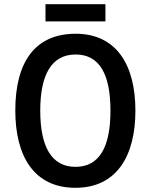

<svg xmlns="http://www.w3.org/2000/svg" viewBox="-20 -886 719 916"><path d="M483 -866H197V-784H483ZM626 -358C626 -577 535 -725 341 -725C147 -725 53 -590 53 -359C53 -141 142 10 340 10C535 10 626 -140 626 -358ZM172 -358C172 -530 226 -626 341 -626C455 -626 507 -531 507 -358C507 -184 454 -90 340 -90C226 -90 172 -186 172 -358Z"/></svg>

Font: Noto Sans UI SemiCondensed Medium
Style: Regular
Weight: 500
Width: 4
Designer: Monotype Design Team
Foundry: Monotype Imaging Inc.
Version: Version 1.901